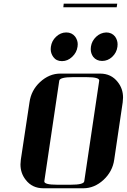

<svg xmlns="http://www.w3.org/2000/svg" viewBox="-20 -1010 681 1030"><path d="M89.8 -127.9Q89.8 -136.2 91.8 -153.8L138.2 -460.9Q147 -525.4 194.8 -569.8Q244.1 -615.2 303.2 -615.2H517.1Q576.7 -615.2 611.8 -569.8Q640.1 -534.2 640.1 -486.8Q640.1 -478.5 638.2 -460.9L592.8 -153.8Q584 -90.3 535.2 -44.9Q486.3 0 426.8 0H212.9Q152.8 0 118.2 -44.9Q89.8 -80.6 89.8 -127.9ZM217.8 -38.1Q214.8 -19 287.1 -19H358.9Q430.7 -19 432.1 -38.1L512.2 -577.1Q515.1 -596.2 443.8 -596.2H372.1Q300.8 -596.2 297.9 -577.1ZM252 -746.1Q252 -753.9 252.9 -758.8Q257.3 -791 280.8 -813Q305.2 -835.9 335 -835.9H335.9Q365.2 -835.9 382.8 -814Q397 -794.4 397 -772.9Q397 -764.6 396 -759.8Q391.6 -728 367.2 -705.1Q342.8 -682.1 313 -682.1H312Q282.2 -682.1 266.1 -704.1Q252 -723.6 252 -746.1ZM319.8 -971.2 321.8 -990.2H608.9L606 -971.2ZM466.8 -746.1Q466.8 -755.9 467.8 -759.8Q472.2 -790.5 496.1 -813Q519 -834.5 549.8 -835.9Q579.6 -835.9 597.2 -814Q610.8 -794.9 610.8 -772Q610.8 -763.7 609.9 -758.8Q605.5 -727.1 582 -705.1Q558.6 -683.1 527.8 -683.1Q497.6 -683.1 480 -705.1Q466.8 -723.6 466.8 -746.1Z"/></svg>

Font: Hjet
Style: Italic
Weight: 400
Designer: T. Christopher White
Version: Version 1.2